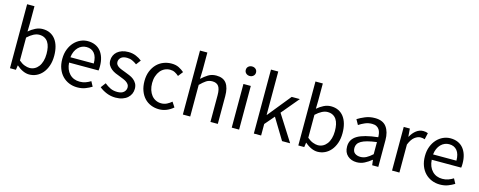

<svg xmlns="http://www.w3.org/2000/svg" viewBox="-32 -1382 5148 2064"><g transform="rotate(15 2542.5 -350.0)"><path d="M297 12Q263 12 226.5 -4.5Q190 -21 158 -50H155L148 0H82V-712H164V-518L162 -430Q195 -459 234 -478.5Q273 -498 314 -498Q361 -498 397 -480.5Q433 -463 457.5 -430.5Q482 -398 494.5 -352.5Q507 -307 507 -251Q507 -189 490 -140Q473 -91 444 -57Q415 -23 377 -5.5Q339 12 297 12ZM283 -57Q313 -57 338.5 -70.5Q364 -84 382.5 -108.5Q401 -133 411.5 -169Q422 -205 422 -250Q422 -290 415 -323Q408 -356 392.5 -379.5Q377 -403 352.5 -416Q328 -429 294 -429Q235 -429 164 -363V-108Q196 -80 227.5 -68.5Q259 -57 283 -57Z M832 12Q783 12 740.5 -5.5Q698 -23 666.5 -55.5Q635 -88 617 -135Q599 -182 599 -242Q599 -302 617.5 -349.5Q636 -397 666.5 -430Q697 -463 736 -480.5Q775 -498 817 -498Q863 -498 899.5 -482Q936 -466 960.5 -436Q985 -406 998 -364Q1011 -322 1011 -270Q1011 -257 1010.5 -244.5Q1010 -232 1008 -223H680Q685 -145 728.5 -99.5Q772 -54 842 -54Q877 -54 906.5 -64.5Q936 -75 963 -92L992 -38Q960 -18 921 -3Q882 12 832 12ZM679 -282H939Q939 -356 907.5 -394.5Q876 -433 819 -433Q793 -433 769.5 -423Q746 -413 727 -393.5Q708 -374 695.5 -346Q683 -318 679 -282Z M1258 12Q1206 12 1159 -7Q1112 -26 1077 -55L1118 -110Q1150 -84 1183.5 -68Q1217 -52 1261 -52Q1309 -52 1333 -74Q1357 -96 1357 -128Q1357 -147 1347 -161Q1337 -175 1321.5 -185.5Q1306 -196 1286 -204Q1266 -212 1246 -220Q1220 -229 1194 -240.5Q1168 -252 1147.5 -268.5Q1127 -285 1114 -307Q1101 -329 1101 -360Q1101 -389 1112.5 -414.5Q1124 -440 1145.5 -458.5Q1167 -477 1198 -487.5Q1229 -498 1268 -498Q1314 -498 1352.5 -482Q1391 -466 1419 -443L1380 -391Q1355 -410 1328 -422Q1301 -434 1269 -434Q1223 -434 1201.5 -413Q1180 -392 1180 -364Q1180 -347 1189 -334.5Q1198 -322 1213 -312.5Q1228 -303 1247.5 -295.5Q1267 -288 1288 -280Q1314 -270 1340.5 -259Q1367 -248 1388 -231.5Q1409 -215 1422.5 -191Q1436 -167 1436 -133Q1436 -103 1424.5 -77Q1413 -51 1390.5 -31Q1368 -11 1334.5 0.5Q1301 12 1258 12Z M1742 12Q1694 12 1652 -5Q1610 -22 1579.5 -54.5Q1549 -87 1531.5 -134.5Q1514 -182 1514 -242Q1514 -303 1533 -350.5Q1552 -398 1584 -431Q1616 -464 1658.5 -481Q1701 -498 1748 -498Q1796 -498 1830 -481Q1864 -464 1890 -441L1848 -387Q1827 -406 1803.5 -418Q1780 -430 1751 -430Q1718 -430 1690 -416.5Q1662 -403 1642 -378Q1622 -353 1610.5 -318.5Q1599 -284 1599 -242Q1599 -200 1610 -166Q1621 -132 1640.5 -107.5Q1660 -83 1688 -69.5Q1716 -56 1749 -56Q1783 -56 1811.5 -70.5Q1840 -85 1863 -105L1899 -50Q1866 -21 1826 -4.5Q1786 12 1742 12Z M2006 0V-712H2088V-518L2085 -418Q2120 -451 2158 -474.5Q2196 -498 2247 -498Q2324 -498 2359.5 -450Q2395 -402 2395 -308V0H2313V-297Q2313 -366 2291 -396.5Q2269 -427 2221 -427Q2183 -427 2154 -408Q2125 -389 2088 -352V0Z M2550 0V-486H2632V0ZM2592 -586Q2568 -586 2551.5 -601Q2535 -616 2535 -639Q2535 -663 2551.5 -677.5Q2568 -692 2592 -692Q2616 -692 2632.5 -677.5Q2649 -663 2649 -639Q2649 -616 2632.5 -601Q2616 -586 2592 -586Z M2796 0V-712H2877V-230H2880L3087 -486H3178L3015 -291L3200 0H3110L2968 -234L2877 -128V0Z M3506 12Q3472 12 3435.5 -4.5Q3399 -21 3367 -50H3364L3357 0H3291V-712H3373V-518L3371 -430Q3404 -459 3443 -478.5Q3482 -498 3523 -498Q3570 -498 3606 -480.5Q3642 -463 3666.5 -430.5Q3691 -398 3703.5 -352.5Q3716 -307 3716 -251Q3716 -189 3699 -140Q3682 -91 3653 -57Q3624 -23 3586 -5.5Q3548 12 3506 12ZM3492 -57Q3522 -57 3547.5 -70.5Q3573 -84 3591.5 -108.5Q3610 -133 3620.5 -169Q3631 -205 3631 -250Q3631 -290 3624 -323Q3617 -356 3601.5 -379.5Q3586 -403 3561.5 -416Q3537 -429 3503 -429Q3444 -429 3373 -363V-108Q3405 -80 3436.5 -68.5Q3468 -57 3492 -57Z M3942 12Q3881 12 3840.5 -24Q3800 -60 3800 -126Q3800 -206 3871 -248.5Q3942 -291 4098 -308Q4098 -331 4093.5 -353Q4089 -375 4078 -392Q4067 -409 4047.5 -419.5Q4028 -430 3998 -430Q3956 -430 3919 -414Q3882 -398 3853 -378L3821 -435Q3855 -457 3904 -477.5Q3953 -498 4012 -498Q4101 -498 4141 -443.5Q4181 -389 4181 -298V0H4113L4106 -58H4103Q4068 -29 4028 -8.5Q3988 12 3942 12ZM3966 -54Q4001 -54 4032 -70.5Q4063 -87 4098 -119V-254Q4037 -246 3995.5 -235Q3954 -224 3928.5 -209Q3903 -194 3891.5 -174.5Q3880 -155 3880 -132Q3880 -90 3905 -72Q3930 -54 3966 -54Z M4334 0V-486H4402L4409 -398H4412Q4437 -444 4472.5 -471Q4508 -498 4550 -498Q4579 -498 4602 -488L4586 -416Q4574 -420 4564 -422Q4554 -424 4539 -424Q4508 -424 4474.5 -399Q4441 -374 4416 -312V0Z M4868 12Q4819 12 4776.5 -5.5Q4734 -23 4702.5 -55.5Q4671 -88 4653 -135Q4635 -182 4635 -242Q4635 -302 4653.5 -349.5Q4672 -397 4702.5 -430Q4733 -463 4772 -480.5Q4811 -498 4853 -498Q4899 -498 4935.5 -482Q4972 -466 4996.5 -436Q5021 -406 5034 -364Q5047 -322 5047 -270Q5047 -257 5046.5 -244.5Q5046 -232 5044 -223H4716Q4721 -145 4764.5 -99.5Q4808 -54 4878 -54Q4913 -54 4942.5 -64.5Q4972 -75 4999 -92L5028 -38Q4996 -18 4957 -3Q4918 12 4868 12ZM4715 -282H4975Q4975 -356 4943.5 -394.5Q4912 -433 4855 -433Q4829 -433 4805.5 -423Q4782 -413 4763 -393.5Q4744 -374 4731.5 -346Q4719 -318 4715 -282Z"/></g></svg>

Font: SourceSansPro
Style: Book
Weight: 400
Designer: Paul D. Hunt
Foundry: Adobe Systems Incorporated
Version: Version 2.021;PS 2.000;hotconv 1.0.86;makeotf.lib2.5.63406